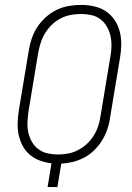

<svg xmlns="http://www.w3.org/2000/svg" viewBox="-20 -763 540 783"><path d="M174 0 190 -97Q165 -100 142 -108.5Q119 -117 101 -132.5Q83 -148 72 -169Q61 -190 56 -214Q51 -238 52 -263.5Q53 -289 57 -314L97 -555Q101 -580 109 -604.5Q117 -629 131.5 -651.5Q146 -674 166.5 -692.5Q187 -711 210.5 -722.5Q234 -734 259.5 -738.5Q285 -743 310 -743Q310 -743 310 -743Q310 -743 310 -743Q338 -743 364.5 -737Q391 -731 412.5 -716.5Q434 -702 448 -680.5Q462 -659 468.5 -633.5Q475 -608 474.5 -580Q474 -552 469 -525L429 -284Q426 -260 418 -236.5Q410 -213 397 -191.5Q384 -170 365.5 -151.5Q347 -133 324.5 -121Q302 -109 278 -103Q254 -97 230 -96L214 0ZM217 -133Q238 -133 258.5 -137Q279 -141 298.5 -151Q318 -161 334.5 -176.5Q351 -192 362.5 -210.5Q374 -229 380.5 -249Q387 -269 390 -290L430 -531Q434 -552 434.5 -574Q435 -596 430.5 -616.5Q426 -637 415.5 -655Q405 -673 389 -685Q373 -697 352 -701.5Q331 -706 309 -706Q289 -706 268 -702Q247 -698 227.5 -688Q208 -678 192 -662.5Q176 -647 164.5 -628.5Q153 -610 146.5 -590Q140 -570 136 -549L96 -308Q93 -287 92 -265Q91 -243 95.5 -222.5Q100 -202 110.5 -184Q121 -166 137.5 -154Q154 -142 174.5 -137.5Q195 -133 217 -133Z"/></svg>

Font: Iosevka SS04 XLt Obl
Style: Regular
Weight: 200
Italic angle: -9°
Monospace: yes
Designer: Belleve Invis
Foundry: Belleve Invis
Version: Version 19.0.0; ttfautohint (v1.8.4)